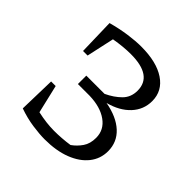

<svg xmlns="http://www.w3.org/2000/svg" viewBox="-175 -801 953 953"><g transform="rotate(45 301.5 -324.5)"><path d="M88 -24 93 -218H125L160 -69Q223 -55 276 -55Q303 -55 330 -57Q357 -59 384 -63Q411 -82 430 -109.5Q449 -137 449 -178Q449 -234 402 -267.5Q355 -301 278 -303H196V-362H324Q369 -383 399 -413Q429 -443 429 -489Q429 -594 277 -594Q225 -594 162 -583L130 -437H98L93 -628Q148 -643 198 -650Q248 -657 287 -657Q395 -657 456 -616Q517 -575 517 -504Q517 -444 476 -400Q435 -356 363 -337Q446 -322 492 -279.5Q538 -237 538 -173Q538 -120 505.5 -79Q473 -38 413.5 -15Q354 8 273 8Q237 8 188 1Q139 -6 88 -24Z"/></g></svg>

Font: Piazzolla SC
Style: Regular
Weight: 400
Designer: Juan Pablo del Peral
Foundry: Huerta Tipografica
Version: Version 1.330